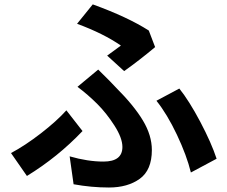

<svg xmlns="http://www.w3.org/2000/svg" viewBox="-20 -796 1017 860"><path d="M460 -546.9Q511.7 -584 521.5 -591.8Q444.3 -645.5 325.2 -689.5L395.5 -776.4Q551.8 -719.7 646.5 -659.2L674.8 -585Q603.5 -525.4 536.1 -477.5ZM29.3 -110.4Q91.8 -143.6 163.1 -198.7Q234.4 -253.9 277.3 -301.8L349.6 -209Q239.3 -92.8 100.6 -7.8ZM292 -95.7Q373 -72.3 443.4 -72.3Q528.3 -72.3 528.3 -137.7Q528.3 -177.7 492.7 -233.4Q457 -289.1 416 -330.1Q375 -371.1 327.1 -407.2L419.9 -484.4Q486.3 -418.9 498 -405.3Q580.1 -323.2 620.1 -256.3Q660.2 -189.5 660.2 -124Q660.2 -34.2 606 4.9Q551.8 43.9 467.8 43.9Q389.6 43.9 309.6 29.3ZM680.7 -344.7 783.2 -399.4Q827.1 -344.7 877 -250.5Q926.8 -156.2 950.2 -85L835 -23.4Q816.4 -99.6 772.5 -192.4Q728.5 -285.2 680.7 -344.7Z"/></svg>

Font: Min Sans Bold
Style: Regular
Weight: 700
Designer: Jinseong-Kim, NotoSansCJK, Nunito
Foundry: Jinseong-Kim
Version: Version 1.400;Glyphs 3.1.2 (3151)